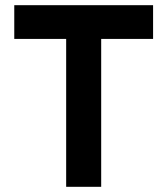

<svg xmlns="http://www.w3.org/2000/svg" viewBox="-20 -720 645 740"><path d="M370 -570H570V-700H35V-570H235V0H370Z"/></svg>

Font: Overpass ExtraBold
Style: Regular
Weight: 800
Designer: Delve Withrington, Thomas Jockin
Foundry: Delve Fonts
Version: Version 3.000;DELV;Overpass